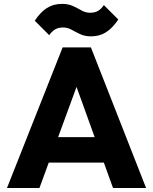

<svg xmlns="http://www.w3.org/2000/svg" viewBox="-20 -944 768 964"><path d="M15 0 294.5 -706H436.5L713.5 0H547.5L336 -586H393L178 0ZM174 -127.5V-255.5H558.5V-127.5ZM437.5 -761.5Q405.5 -761.5 382 -772.8Q358.5 -784 338.8 -795Q319 -806 296.5 -806Q273 -806 257 -796.5Q241 -787 227 -767.5L154.5 -840Q183 -883 215.5 -903.8Q248 -924.5 291 -924.5Q323.5 -924.5 346.8 -913.5Q370 -902.5 390 -891.2Q410 -880 432 -880Q456.5 -880 472.5 -889.5Q488.5 -899 501.5 -918.5L574 -846Q545.5 -803.5 513 -782.5Q480.5 -761.5 437.5 -761.5Z"/></svg>

Font: Outfit Thin
Style: Regular
Weight: 100
Designer: Rodrigo Fuenzalida
Foundry: fragTYPE
Version: Version 1.000